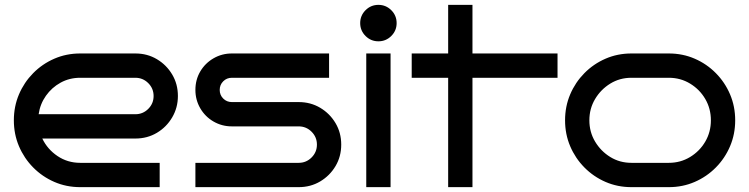

<svg xmlns="http://www.w3.org/2000/svg" viewBox="-20 -770 3082 790"><path d="M712 -375Q712 -327 688.5 -287Q665 -247 625.5 -223.5Q586 -200 537 -200H154Q175 -156 216.5 -128Q258 -100 310 -100H637V0H310Q253 0 203.5 -21.5Q154 -43 116.5 -81Q79 -119 58 -168.5Q37 -218 37 -275Q37 -332 58 -381.5Q79 -431 116.5 -469Q154 -507 203.5 -528.5Q253 -550 310 -550H537Q586 -550 625.5 -526.5Q665 -503 688.5 -463.5Q712 -424 712 -375ZM537 -300Q568 -300 590 -322Q612 -344 612 -375Q612 -406 590 -428Q568 -450 537 -450H310Q266 -450 229.5 -430Q193 -410 169 -376Q145 -342 139 -300Z M1384 -175Q1384 -126 1360.5 -86.5Q1337 -47 1297.5 -23.5Q1258 0 1209 0H784V-100H1209Q1240 -100 1262 -122Q1284 -144 1284 -175Q1284 -206 1262 -228Q1240 -250 1209 -250H934Q893 -250 858.5 -270Q824 -290 804 -324.5Q784 -359 784 -400Q784 -442 804 -476Q824 -510 858.5 -530Q893 -550 934 -550H1334V-450H934Q913 -450 898.5 -435.5Q884 -421 884 -400Q884 -379 898.5 -364.5Q913 -350 934 -350H1209Q1258 -350 1297.5 -326.5Q1337 -303 1360.5 -263.5Q1384 -224 1384 -175Z M1612 -675Q1612 -644 1590 -622Q1568 -600 1537 -600Q1506 -600 1484 -622Q1462 -644 1462 -675Q1462 -706 1484 -728Q1506 -750 1537 -750Q1568 -750 1590 -728Q1612 -706 1612 -675ZM1587 0H1487V-550H1587Z M1924 0H1824V-450H1674V-550H1824V-750H1924V-550H2274V-450H1924Z M3005 -275Q3005 -218 2984 -168.5Q2963 -119 2925.5 -81Q2888 -43 2838.5 -21.5Q2789 0 2732 0H2578Q2521 0 2471.5 -21.5Q2422 -43 2384.5 -81Q2347 -119 2326 -168.5Q2305 -218 2305 -275Q2305 -332 2326 -381.5Q2347 -431 2384.5 -469Q2422 -507 2471.5 -528.5Q2521 -550 2578 -550H2732Q2789 -550 2838.5 -528.5Q2888 -507 2925.5 -469Q2963 -431 2984 -381.5Q3005 -332 3005 -275ZM2905 -275Q2905 -323 2882 -362.5Q2859 -402 2819.5 -426Q2780 -450 2732 -450H2578Q2530 -450 2491 -426Q2452 -402 2428.5 -362.5Q2405 -323 2405 -275Q2405 -227 2428.5 -187.5Q2452 -148 2491 -124Q2530 -100 2578 -100H2732Q2780 -100 2819.5 -124Q2859 -148 2882 -187.5Q2905 -227 2905 -275Z"/></svg>

Font: Bruno Ace
Style: Regular
Weight: 400
Version: Version 1.100; ttfautohint (v1.8.4.7-5d5b);gftools[0.9.27]